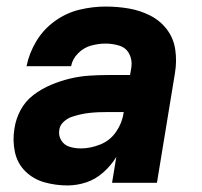

<svg xmlns="http://www.w3.org/2000/svg" viewBox="-20 -558 616 586"><path d="M186 8Q215 8 243.5 -1.5Q272 -11 295.5 -32Q319 -53 335 -79L322 0H459L514 -335Q520 -371 515 -406Q510 -441 489.5 -468Q469 -495 438.5 -510.5Q408 -526 373.5 -532Q339 -538 302 -538Q263 -538 223 -528.5Q183 -519 148 -494Q113 -469 91 -432.5Q69 -396 61 -356H197Q201 -378 218.5 -395.5Q236 -413 258.5 -419Q281 -425 302 -425Q324 -425 344.5 -418.5Q365 -412 374.5 -393.5Q384 -375 381 -353L377 -329H309Q280 -329 251 -327Q222 -325 193 -318Q164 -311 135.5 -299Q107 -287 82 -268Q57 -249 42.5 -221.5Q28 -194 24 -165Q18 -129 25.5 -94Q33 -59 57.5 -35Q82 -11 116 -1.5Q150 8 186 8ZM227 -105Q209 -105 192.5 -110Q176 -115 167 -129.5Q158 -144 161 -162Q163 -176 174.5 -186.5Q186 -197 199.5 -201.5Q213 -206 226.5 -209Q240 -212 254 -213.5Q268 -215 281.5 -215.5Q295 -216 309 -216H358L357 -213Q353 -183 334.5 -156Q316 -129 286 -117Q256 -105 227 -105Z"/></svg>

Font: Iosevka Sparkle XBdObl
Style: Regular
Weight: 800
Italic angle: -9°
Designer: Belleve Invis
Foundry: Belleve Invis
Version: Version 4.5.0; ttfautohint (v1.8.3)